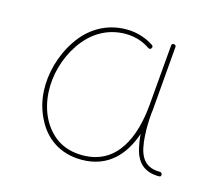

<svg xmlns="http://www.w3.org/2000/svg" viewBox="-78 -596 795 695"><g transform="rotate(15 319.5 -248.0)"><path d="M278.8 -15.6C242.2 -15.6 210.9 -24.4 185.1 -41.5C133.8 -76.2 105.5 -136.7 101.6 -204.6C98.1 -266.6 116.2 -334 153.3 -388.7C190.4 -443.4 245.6 -480.5 317.4 -480.5C358.4 -480.5 389.6 -465.8 408.7 -452.6C414.1 -449.2 418 -450.2 420.9 -455.1C423.8 -460 422.9 -463.9 417.5 -467.3C396.5 -481 361.3 -497.1 316.4 -497.1C238.3 -497.1 178.2 -457.5 139.2 -399.4C99.6 -340.8 80.6 -269 84 -204.6C85.9 -168.9 94.7 -135.3 110.4 -104C141.1 -41 198.2 1 279.8 1C381.3 1 435.5 -64.9 462.9 -145V-143.1C464.4 -122.6 467.8 -102.5 473.1 -82.5C484.4 -43 511.2 -13.7 565.9 -13.7C572.3 -13.7 574.7 -16.6 574.2 -22C573.7 -27.3 570.3 -30.3 564.9 -30.3C497.1 -30.3 483.4 -81.5 479.5 -143.1C478 -169.9 478.5 -197.3 481 -225.1V-225.6C482.4 -234.4 483.4 -243.2 483.9 -252.4L502.9 -480.5C503.4 -485.8 501 -489.3 495.1 -489.7C489.7 -490.2 486.8 -487.8 486.3 -482.4L466.8 -254.4C456.5 -135.7 410.6 -15.6 278.8 -15.6Z"/></g></svg>

Font: Mikhak Thin
Style: Regular
Weight: 100
Designer: Amin Abedi
Version: Version 3.2